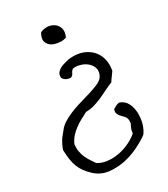

<svg xmlns="http://www.w3.org/2000/svg" viewBox="-207 -776 811 927"><g transform="rotate(-30 199.0 -312.5)"><path d="M263.7 -600.6Q251 -595.7 234.4 -595.7Q230.5 -595.7 226.6 -596.7Q204.1 -597.7 186.5 -607.4Q168.9 -617.2 163.1 -635.7Q161.1 -640.6 161.1 -646.5Q161.1 -662.1 172.9 -682.6Q190.4 -690.4 207 -690.4H215.8Q237.3 -687.5 252 -675.8Q266.6 -664.1 271.5 -644.5Q272.5 -639.6 272.5 -633.8Q272.5 -618.2 263.7 -600.6ZM377.9 -349.6Q370.1 -337.9 361.8 -327.1Q353.5 -316.4 345.7 -303.7Q325.2 -295.9 304.2 -285.2Q283.2 -274.4 261.2 -264.6Q239.3 -254.9 216.3 -248Q193.4 -241.2 168.9 -241.2Q149.4 -231.4 130.9 -221.2Q112.3 -210.9 95.2 -198.2Q78.1 -185.5 64.5 -169.9Q50.8 -154.3 42 -133.8Q41 -123 41 -114.3Q41 -102.5 43 -93.8Q45.9 -75.2 53.2 -59.6Q60.5 -43.9 69.8 -29.8Q79.1 -15.6 87.9 -2.9Q114.3 13.7 146.5 15.6Q154.3 16.6 163.1 16.6Q185.5 16.6 209 11.7Q239.3 4.9 267.1 -8.8Q294.9 -22.5 312.5 -39.1Q313.5 -52.7 316.4 -60.5Q319.3 -68.4 322.3 -74.2Q325.2 -80.1 328.1 -85.9Q329.1 -89.8 329.1 -96.7V-101.6Q328.1 -116.2 320.3 -125Q312.5 -133.8 304.2 -142.1Q295.9 -150.4 292 -160.2Q290 -164.1 290 -169.9Q290 -176.8 293 -185.5Q300.8 -190.4 313.5 -196.3Q323.2 -200.2 329.1 -200.2Q331.1 -200.2 333 -199.2Q358.4 -189.5 370.1 -165.5Q381.8 -141.6 382.8 -112.3V-106.4Q382.8 -80.1 376 -54.7Q367.2 -25.4 352.5 -6.8Q326.2 12.7 287.1 31.7Q248 50.8 205.1 59.6Q179.7 64.5 153.3 64.5Q136.7 64.5 120.1 62.5Q77.1 56.6 44.9 26.4Q27.3 9.8 15.1 -6.8Q2.9 -23.4 -4.4 -42.5Q-11.7 -61.5 -15.1 -84.5Q-18.6 -107.4 -19.5 -136.7Q-14.6 -151.4 -9.3 -162.6Q-3.9 -173.8 2 -183.1Q7.8 -192.4 15.6 -201.2Q23.4 -210 32.2 -221.7Q43.9 -237.3 63.5 -249.5Q83 -261.7 105.5 -271.5Q127.9 -281.2 153.3 -289.1Q178.7 -296.9 202.1 -303.7Q234.4 -312.5 265.1 -324.2Q295.9 -335.9 306.6 -349.6Q319.3 -367.2 319.3 -383.8V-390.6Q316.4 -410.2 301.8 -425.8Q287.1 -441.4 264.6 -449.2Q248 -455.1 231.4 -455.1Q225.6 -455.1 218.8 -454.1Q209 -447.3 204.6 -436.5Q200.2 -425.8 188.5 -420.9Q158.2 -421.9 146.5 -444.3V-448.2Q146.5 -461.9 153.3 -471.7Q161.1 -481.4 173.3 -487.8Q185.5 -494.1 198.7 -497.1Q211.9 -500 221.7 -502.9Q235.4 -504.9 248 -504.9Q271.5 -504.9 293 -499Q324.2 -489.3 345.7 -468.8Q367.2 -448.2 376 -418Q380.9 -401.4 380.9 -381.8Q380.9 -366.2 377.9 -349.6Z"/></g></svg>

Font: Crafty Girls
Style: Regular
Weight: 400
Designer: Crystal Kluge
Foundry: Font Diner, Inc DBA Tart Workshop
Version: Version 1.000